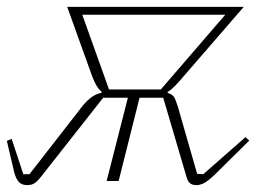

<svg xmlns="http://www.w3.org/2000/svg" viewBox="-36 -528 763 560"><path d="M43 12Q26 12 17 0.5Q8 -11 3 -36L-16 -117L-2 -123L32 -20H50L204 -218Q232 -253 260 -257V-261Q246 -271 233 -305L160 -508H675L500 -306Q485 -288 473 -276Q461 -264 453 -260V-257Q466 -253 471 -246Q476 -239 483 -216L539 -21L557 -20L680 -128L691 -118L613 -41Q590 -17 572 -2.5Q554 12 537 12Q526 12 519 7Q512 2 508 -12L440 -243H371L310 0H275L337 -243H265L84 -13Q73 1 64.5 6.5Q56 12 43 12ZM433 -267 621 -485H204L282 -267Z"/></svg>

Font: IBM Plex Serif ExtLt
Style: Italic
Weight: 200
Italic angle: -14°
Designer: Mike Abbink, Paul van der Laan, Pieter van Rosmalen
Foundry: Bold Monday
Version: Version 3.001